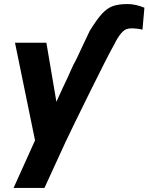

<svg xmlns="http://www.w3.org/2000/svg" viewBox="-20 -761 733 948"><path d="M153 -68 54 -550H209L258.5 -258.5Q294 -337 313 -376Q334.5 -422.5 341.5 -439.5Q356 -464 391.5 -542Q406 -573.5 423.5 -609.5Q459 -666.5 484.2 -693.8Q509.5 -721 537.5 -731Q565.5 -741 611 -741Q648 -741 693 -723L683.5 -614.5Q659 -621 627 -621Q613.5 -621 601.5 -615.8Q589.5 -610.5 574.8 -592.5Q560 -574.5 543 -539.5Q517.5 -496 426.8 -312.5Q336 -129 302 -56.5L199.5 167H47Z"/></svg>

Font: JuliaMono Black
Style: Italic
Weight: 900
Italic angle: -9°
Monospace: yes
Designer: cormullion
Foundry: corm
Version: Version 0.057; ttfautohint (v1.8.4)